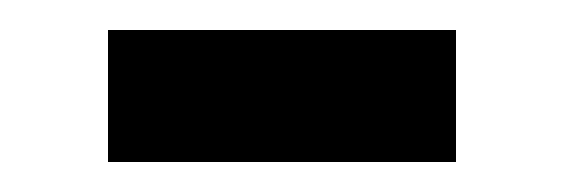

<svg xmlns="http://www.w3.org/2000/svg" viewBox="-20 -325 376 128"><path d="M52 -305H284V-217H52Z"/></svg>

Font: Newsreader 72pt ExtraBold
Style: Regular
Weight: 800
Designer: Hugues Gentile
Foundry: Production Type
Version: Version 1.003; ttfautohint (v1.8.3)